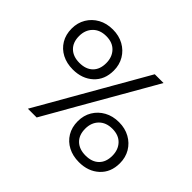

<svg xmlns="http://www.w3.org/2000/svg" viewBox="-160 -957 1200 1200"><g transform="rotate(45 440.0 -357.5)"><path d="M220.5 -371.5Q166.5 -371.5 124.5 -393.2Q82.5 -415 58.5 -454.8Q34.5 -494.5 34.5 -548Q34.5 -599 58.5 -639.2Q82.5 -679.5 124.5 -702.8Q166.5 -726 221.5 -726Q275.5 -726 317.5 -702.8Q359.5 -679.5 383.2 -639.2Q407 -599 407 -548Q407 -467.5 354.8 -419.5Q302.5 -371.5 220.5 -371.5ZM195.5 0Q227 -55 257.5 -108Q287.5 -161 327 -229.5L469 -477.5Q509.5 -548 540.5 -602Q571.5 -655.5 604 -713H681.5Q648.5 -655.5 618 -602Q587 -548 546.5 -477.5L404 -229.5Q365 -161 334.8 -108Q304.5 -55 273 0ZM220.5 -430Q277 -430 308.8 -461Q340.5 -492 340.5 -547.5Q340.5 -600.5 309 -634Q277.5 -667.5 221.5 -667.5Q165.5 -667.5 133 -634Q100.5 -600.5 100.5 -547.5Q100.5 -492 132.8 -461Q165 -430 220.5 -430ZM657 11Q603 11 561 -10.8Q519 -32.5 495 -72.2Q471 -112 471 -165.5Q471 -216.5 495 -256.8Q519 -297 561 -320.2Q603 -343.5 658 -343.5Q712 -343.5 754 -320.2Q796 -297 819.8 -256.8Q843.5 -216.5 843.5 -165.5Q843.5 -85 791.2 -37Q739 11 657 11ZM657 -47.5Q713.5 -47.5 745.2 -78.5Q777 -109.5 777 -165Q777 -218 745.5 -251.5Q714 -285 658 -285Q602 -285 569.5 -251.8Q537 -218.5 537 -165Q537 -109.5 569.2 -78.5Q601.5 -47.5 657 -47.5Z"/></g></svg>

Font: Heraclito
Style: Regular
Weight: 400
Designer: Kostas Bartsokas (font) & Cristiano Sobral (main changes)
Foundry: Kostas Bartsokas (font) & Cristiano Sobral (main changes)
Version: Version 1.00;July 8, 2020;FontCreator 13.0.0.2655 64-bit